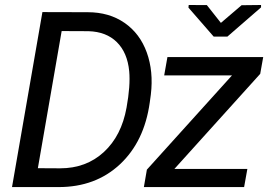

<svg xmlns="http://www.w3.org/2000/svg" viewBox="-20 -760 1099 780"><path d="M28.8 0 152.3 -710.9 336.4 -710.4Q423.3 -710.4 485.8 -667.2Q548.3 -624 576.2 -547.1Q604 -470.2 592.8 -376L588.4 -343.8Q566.4 -185.1 467.3 -92.5Q368.2 0 218.3 0ZM230.5 -633.8 133.8 -76.7 224.1 -76.2Q330.1 -76.2 401.9 -142.3Q473.6 -208.5 494.1 -322.8Q510.3 -412.1 504.9 -470.7Q497.6 -546.4 454.6 -588.9Q411.6 -631.3 339.4 -633.3ZM688.5 -73.7H984.9L971.7 0H564.5L576.7 -70.8L922.4 -453.6H647L660.2 -528.3H1049.3L1037.1 -460ZM877.4 -667 961.4 -738.8 1040.5 -739.7V-730L903.8 -611.3H848.1L745.6 -729L746.6 -739.7L820.3 -739.3Z"/></svg>

Font: Roboto
Style: Italic
Weight: 400
Italic angle: -12°
Designer: Google
Version: Version 2.134; 2016; ttfautohint (v1.6)